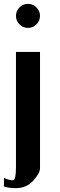

<svg xmlns="http://www.w3.org/2000/svg" viewBox="-41 -770 311 998"><path d="M104.5 -750Q129.9 -750 148.4 -731.4Q167 -712.9 167 -687.5Q167 -662.1 148.4 -643.6Q129.9 -625 104.5 -625Q78.1 -625 60.1 -643.6Q42 -662.1 42 -687.5Q42 -712.9 60.1 -731.4Q78.1 -750 104.5 -750ZM167 -500V105.5Q167 129.9 131.8 168.9Q96.7 208 42 208Q3.9 208 -20.5 199.2V154.3Q3.9 167 26.4 167Q42 167 42 97.7V-500Z"/></svg>

Font: okolaks
Style: Bold
Weight: 600
Width: 8
Version: Version 000.6.0